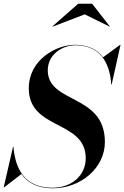

<svg xmlns="http://www.w3.org/2000/svg" viewBox="-41 -1002 671 1037"><path d="M416.5 -924.5 551.5 -858 552 -859.5 456.5 -982H381.5L242 -859.5L243 -858ZM-19 10 75 -62C107.5 -15.5 160.5 15 244 15C395.5 15 525.5 -95 525.5 -235C525.5 -497.5 217 -440 217 -622.5C217 -706 293 -757.5 366.5 -757.5C490.5 -757.5 552 -674.5 560 -545H562L610 -760H608L515.5 -692.5C483 -735.5 433 -760 364 -760C263 -760 114.5 -680 114.5 -525C114.5 -297.5 422 -355 422 -147.5C422 -53.5 345.5 12 242 12C89 12 41 -94 31.5 -210H29.5L-21 10Z"/></svg>

Font: Bodoni* 96pt Medium
Style: Italic
Weight: 500
Italic angle: -13°
Version: Version 2.3